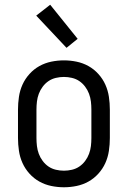

<svg xmlns="http://www.w3.org/2000/svg" viewBox="-20 -783 540 811"><path d="M250 8Q223 8 196.5 2.5Q170 -3 146.5 -16Q123 -29 104.5 -49.5Q86 -70 75 -94.5Q64 -119 60 -146Q56 -173 56 -200V-320Q56 -347 60 -374Q64 -401 75 -425.5Q86 -450 104.5 -470.5Q123 -491 146.5 -504Q170 -517 196.5 -522.5Q223 -528 250 -528Q277 -528 303.5 -522.5Q330 -517 353.5 -504Q377 -491 395.5 -470.5Q414 -450 425 -425.5Q436 -401 440 -374Q444 -347 444 -320V-200Q444 -173 440 -146Q436 -119 425 -94.5Q414 -70 395.5 -49.5Q377 -29 353.5 -16Q330 -3 303.5 2.5Q277 8 250 8ZM250 -62Q267 -62 284 -66Q301 -70 315 -79.5Q329 -89 339.5 -103Q350 -117 356 -133Q362 -149 364 -166Q366 -183 366 -200V-320Q366 -337 364 -354Q362 -371 356 -387Q350 -403 339.5 -417Q329 -431 315 -440.5Q301 -450 284 -454Q267 -458 250 -458Q233 -458 216 -454Q199 -450 185 -440.5Q171 -431 160.5 -417Q150 -403 144 -387Q138 -371 136 -354Q134 -337 134 -320V-200Q134 -183 136 -166Q138 -149 144 -133Q150 -117 160.5 -103Q171 -89 185 -79.5Q199 -70 216 -66Q233 -62 250 -62ZM261 -581 133 -717 192 -763 308 -619Z"/></svg>

Font: Iosevka Fixed
Style: Regular
Weight: 400
Monospace: yes
Designer: Belleve Invis
Foundry: Belleve Invis
Version: Version 33.2.4